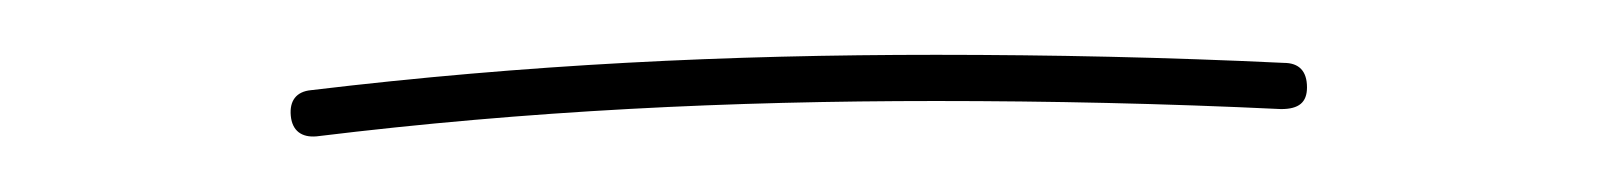

<svg xmlns="http://www.w3.org/2000/svg" viewBox="-20 -256 574 69"><path d="M84.5 -214.4C85 -209 88.4 -206.5 93.8 -207C169.9 -216.3 242.7 -219.7 316.4 -219.7C356.9 -219.7 398.4 -218.8 440.4 -216.8C446.8 -216.8 449.7 -219.2 449.7 -224.6C449.7 -230.5 446.8 -233.4 441.4 -233.4C399.4 -235.4 357.9 -236.3 316.4 -236.3C241.7 -236.3 169.4 -232.9 91.8 -223.6C86.4 -223.1 84 -219.7 84.5 -214.4Z"/></svg>

Font: Mikhak Thin
Style: Regular
Weight: 100
Designer: Amin Abedi
Version: Version 3.2